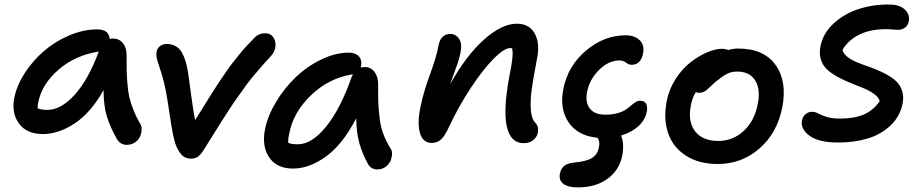

<svg xmlns="http://www.w3.org/2000/svg" viewBox="-20 -666 4032 842"><path d="M168 -78.1Q97.2 -78.1 63.2 -124.3Q29.3 -170.4 43 -238.8Q54.2 -293 89.6 -347.2Q125 -401.4 173.8 -443.1Q222.7 -484.9 284.4 -511Q346.2 -537.1 405.8 -537.1Q458 -537.1 460.9 -495.1Q468.8 -497.1 475.1 -497.1Q502.4 -497.1 518.8 -477.1Q535.2 -457 535.2 -425.8Q535.2 -378.9 535.6 -355.2Q536.1 -331.5 539.1 -295.9Q542 -260.3 547.9 -236.8Q553.7 -213.4 564.9 -184.3Q576.2 -155.3 592.8 -127Q602.1 -113.3 601.1 -96.4Q600.1 -79.6 593 -64.9Q585.9 -50.3 570.6 -40.5Q555.2 -30.8 536.1 -30.8Q507.3 -30.8 492.2 -57.1Q463.4 -108.4 449 -154.3Q434.6 -200.2 434.1 -271Q378.4 -171.4 307.6 -124.8Q236.8 -78.1 168 -78.1ZM147.9 -217.8Q145 -203.1 145 -190.9Q160.6 -184.1 188 -184.1Q247.6 -184.1 307.6 -250.5Q367.7 -316.9 413.1 -439.9Q309.6 -423.8 236.6 -360.4Q163.6 -296.9 147.9 -217.8Z M818.8 29.8Q796.4 29.8 781.7 17.6Q767.1 5.4 753.9 -22.9Q745.6 -42.5 738.5 -77.4Q731.4 -112.3 723.6 -166.5Q715.8 -220.7 711.9 -241.2Q702.1 -299.8 688.5 -342.8Q674.8 -385.7 669.2 -403.8Q663.6 -421.9 667 -440.9Q669.9 -454.6 681.9 -463.9Q693.8 -473.1 711.9 -473.1Q731 -473.1 745.6 -465.8Q760.3 -458.5 769.5 -447.5Q778.8 -436.5 786.1 -418.5Q793.5 -400.4 797.4 -384.3Q801.3 -368.2 805.2 -345.2Q806.2 -340.3 816.9 -258.8Q827.6 -177.2 835.9 -139.2Q842.3 -149.4 863.8 -184.1Q885.3 -218.8 892.1 -229.7Q898.9 -240.7 917.5 -270Q936 -299.3 944.8 -312Q953.6 -324.7 970.5 -349.6Q987.3 -374.5 999 -389.2Q1010.7 -403.8 1026.9 -424.1Q1043 -444.3 1058.6 -461.2Q1074.2 -478 1090.8 -495.1Q1104.5 -509.8 1116.2 -514.9Q1127.9 -520 1144 -520Q1168 -520 1179.9 -500.2Q1191.9 -480.5 1187 -456.1Q1183.1 -436.5 1168 -419.9Q1144 -394.5 1122.3 -369.1Q1100.6 -343.8 1084.5 -324.5Q1068.4 -305.2 1047.9 -276.1Q1027.3 -247.1 1016.4 -231.9Q1005.4 -216.8 982.4 -181.4Q959.5 -146 950.7 -132.1Q941.9 -118.2 913.8 -73.2Q885.7 -28.3 875 -11.2Q861.3 11.2 848.9 20.5Q836.4 29.8 818.8 29.8Z M1265.1 73.2Q1194.3 73.2 1160.9 24.7Q1127.4 -23.9 1142.1 -99.1Q1154.3 -158.7 1190.9 -219.5Q1227.5 -280.3 1277.1 -327.6Q1326.7 -375 1388.7 -405Q1450.7 -435.1 1509.8 -435.1Q1539.1 -435.1 1554 -418.7Q1568.8 -402.3 1563 -373Q1563 -372.1 1562.5 -370.8Q1562 -369.6 1562 -369.1Q1569.3 -372.1 1579.1 -372.1Q1606 -372.1 1622.1 -351.1Q1638.2 -330.1 1638.2 -298.8Q1638.2 -241.2 1639.2 -214.8Q1640.1 -188.5 1644.8 -148.9Q1649.4 -109.4 1660.9 -78.9Q1672.4 -48.3 1691.9 -16.1Q1700.7 -3.9 1699.2 12.2Q1697.8 28.3 1690.9 42.7Q1684.1 57.1 1668.9 67.1Q1653.8 77.1 1635.7 77.1Q1607.4 77.1 1593.8 53.2Q1568.8 7.3 1556.2 -36.9Q1543.5 -81.1 1542 -147Q1482.9 -32.7 1409.7 20.3Q1336.4 73.2 1265.1 73.2ZM1249 -83Q1242.7 -57.6 1244.1 -40Q1257.3 -33.2 1286.1 -33.2Q1346.7 -33.2 1409.4 -109.9Q1472.2 -186.5 1522 -328.1L1527.8 -339.8H1524.9Q1422.9 -323.7 1344.7 -249Q1266.6 -174.3 1249 -83Z M2276.4 -38.1Q2219.2 -38.1 2202.6 -111.1Q2186 -184.1 2214.4 -335Q2233.9 -426.3 2225.6 -454.1Q2222.7 -455.1 2216.8 -455.1Q2191.4 -455.1 2145.5 -409.2Q2099.6 -363.3 2045.7 -282Q1991.7 -200.7 1948.7 -108.9Q1931.2 -69.8 1914.1 -54.4Q1897 -39.1 1873.5 -39.1Q1833.5 -39.1 1821.3 -84.2Q1809.1 -129.4 1824.7 -200.2Q1836.9 -261.2 1865.2 -338.1Q1893.6 -415 1904.8 -473.1Q1908.7 -493.2 1921.9 -505.1Q1935.1 -517.1 1954.6 -517.1Q1979 -517.1 1993.2 -495.6Q2007.3 -474.1 1999.5 -435.1Q1995.1 -413.1 1988 -391.8Q1981 -370.6 1970.5 -342.5Q1960 -314.5 1953.6 -295.9Q2024.4 -422.9 2102.5 -492.4Q2180.7 -562 2246.6 -562Q2301.8 -562 2325.4 -518.3Q2349.1 -474.6 2334.5 -405.8Q2317.9 -319.8 2311.5 -272.2Q2305.2 -224.6 2307.9 -185.1Q2310.5 -145.5 2327.6 -127.9Q2335.9 -118.2 2338.4 -108.4Q2340.8 -98.6 2338.4 -83Q2334.5 -64.5 2318.1 -51.3Q2301.8 -38.1 2276.4 -38.1Z M2513.7 155.8Q2471.2 155.8 2450.4 139.9Q2429.7 124 2435.5 95.2Q2439.9 73.2 2453.9 61.8Q2467.8 50.3 2497.6 46.9Q2552.2 42 2576.7 26.4Q2601.1 10.7 2606.4 -20Q2612.3 -47.4 2599.6 -62Q2513.2 -70.3 2473.1 -130.1Q2433.1 -189.9 2450.7 -276.9Q2470.7 -377.4 2550 -444.3Q2629.4 -511.2 2723.6 -511.2Q2762.2 -511.2 2784.7 -490.2Q2807.1 -469.2 2800.3 -433.1Q2791 -381.8 2749.5 -381.8Q2737.8 -381.8 2725.3 -391.4Q2712.9 -400.9 2697.3 -400.9Q2648.9 -400.9 2607.2 -359.4Q2565.4 -317.9 2554.7 -263.2Q2545.4 -217.8 2566.4 -190.4Q2587.4 -163.1 2634.3 -163.1Q2664.1 -163.1 2687 -169.4Q2710 -175.8 2723.1 -184.6Q2736.3 -193.4 2746.6 -202.4Q2756.8 -211.4 2766.6 -217.8Q2776.4 -224.1 2786.6 -224.1Q2824.7 -224.1 2816.4 -175.8Q2809.1 -139.2 2779.1 -112.1Q2749 -85 2703.6 -71.8Q2718.8 -36.1 2708.5 18.1Q2695.3 81.1 2643.8 118.4Q2592.3 155.8 2513.7 155.8Z M3127.9 53.2Q3044.9 53.2 2988 16.6Q2931.2 -20 2909.9 -82.5Q2888.7 -145 2903.8 -222.2Q2913.6 -273.4 2941.9 -318.1Q2970.2 -362.8 3006.1 -391.1Q3042 -419.4 3079.3 -435.8Q3116.7 -452.1 3147.9 -452.1Q3159.7 -452.1 3173.8 -446.8Q3196.8 -453.1 3216.8 -453.1Q3330.1 -453.1 3381.6 -380.6Q3433.1 -308.1 3410.2 -192.9Q3387.7 -81.5 3309.8 -14.2Q3231.9 53.2 3127.9 53.2ZM3009.8 -204.1Q2995.6 -132.8 3028.3 -90.3Q3061 -47.9 3129.9 -47.9Q3193.8 -47.9 3241.2 -91.6Q3288.6 -135.3 3302.7 -208Q3316.4 -273.9 3292 -313Q3267.6 -352.1 3212.9 -352.1Q3187 -352.1 3168 -342Q3148.9 -332 3119.1 -308.1Q3109.4 -299.8 3096.9 -287.8Q3084.5 -275.9 3078.9 -271.2Q3073.2 -266.6 3064.5 -262.7Q3055.7 -258.8 3045.9 -258.8Q3038.6 -258.8 3031.7 -262.2Q3015.6 -237.8 3009.8 -204.1Z M3654.8 -41Q3570.3 -41 3530 -70.8Q3489.7 -100.6 3497.1 -138.2Q3500 -154.3 3512.2 -165Q3524.4 -175.8 3542 -175.8Q3554.7 -175.8 3568.1 -168.5Q3581.5 -161.1 3604.2 -153.6Q3627 -146 3663.1 -146Q3726.6 -146 3768.1 -163.8Q3809.6 -181.6 3837.9 -222.2Q3833.5 -238.8 3814.7 -252.9Q3795.9 -267.1 3770.5 -277.8Q3745.1 -288.6 3715.6 -300Q3686 -311.5 3659.2 -325.7Q3632.3 -339.8 3611.3 -357.4Q3590.3 -375 3580.8 -402.1Q3571.3 -429.2 3578.1 -462.9Q3589.4 -521.5 3637.9 -564.9Q3686.5 -608.4 3750.2 -627.9Q3814 -647.5 3881.8 -646Q3926.3 -645.5 3948.5 -623.8Q3970.7 -602.1 3965.8 -574.2Q3962.4 -555.7 3949.7 -545.4Q3937 -535.2 3918 -535.2Q3912.1 -535.2 3895.8 -536.6Q3879.4 -538.1 3865.7 -538.1Q3731.9 -538.1 3674.8 -448.2Q3677.7 -431.2 3695.6 -417Q3713.4 -402.8 3739 -392.6Q3764.6 -382.3 3794.7 -371.8Q3824.7 -361.3 3852.8 -347.4Q3880.9 -333.5 3902.8 -316.2Q3924.8 -298.8 3934.8 -271.7Q3944.8 -244.6 3938 -210Q3925.8 -152.8 3883.5 -114Q3841.3 -75.2 3783.4 -58.1Q3725.6 -41 3654.8 -41Z"/></svg>

Font: Shantell Sans Irregular Bouncy
Style: Italic
Weight: 500
Italic angle: -11.31°
Designer: Stephen Nixon, Anya Danilova, Shantell Martin
Foundry: Arrow Type
Version: Version 1.006;[9816181b4]